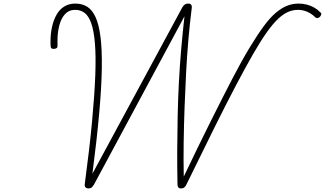

<svg xmlns="http://www.w3.org/2000/svg" viewBox="-20 -1035 1814 1072"><path d="M474 17Q463 17 457.5 11Q452 5 453 -5Q480 -206 494 -356.5Q508 -507 512 -614.5Q516 -722 510 -793Q504 -864 489.5 -905Q475 -946 452.5 -963Q430 -980 400 -980Q365 -980 343 -956Q321 -932 311 -892.5Q301 -853 301 -809Q301 -802 301 -795.5Q301 -789 301 -782Q302 -772 297.5 -767.5Q293 -763 282 -762Q272 -762 268 -764.5Q264 -767 263 -775Q262 -784 262 -791.5Q262 -799 262 -805Q262 -847 270.5 -885Q279 -923 295.5 -952.5Q312 -982 338.5 -998.5Q365 -1015 400 -1015Q438 -1015 466 -998Q494 -981 513 -940.5Q532 -900 541 -830Q550 -760 548.5 -655Q547 -550 534 -404Q521 -258 496 -65L998 -994Q1005 -1005 1012 -1010Q1019 -1015 1030 -1015Q1042 -1015 1047 -1009Q1052 -1003 1051 -994Q1040 -907 1032 -815.5Q1024 -724 1019 -628Q1014 -532 1010.5 -435.5Q1007 -339 1005.5 -241.5Q1004 -144 1006 -49Q1089 -223 1156.5 -358Q1224 -493 1277 -595Q1330 -697 1374 -769.5Q1418 -842 1453.5 -890Q1489 -938 1521.5 -965Q1554 -992 1584.5 -1003.5Q1615 -1015 1647 -1015Q1671 -1015 1692.5 -1009.5Q1714 -1004 1733 -993.5Q1752 -983 1766 -968Q1775 -962 1774 -956Q1773 -950 1767 -942Q1760 -935 1753.5 -934Q1747 -933 1741 -938Q1728 -951 1712.5 -960.5Q1697 -970 1680 -975Q1663 -980 1644 -980Q1615 -980 1588.5 -968.5Q1562 -957 1533 -930Q1504 -903 1469.5 -854.5Q1435 -806 1393 -733Q1351 -660 1297 -557.5Q1243 -455 1175 -318Q1107 -181 1021 -5Q1016 6 1009 11.5Q1002 17 991 17Q980 17 975.5 11Q971 5 971 -5Q969 -100 969.5 -196.5Q970 -293 972 -388.5Q974 -484 979 -578.5Q984 -673 992 -764.5Q1000 -856 1010 -944L505 -5Q498 6 492 11.5Q486 17 474 17Z"/></svg>

Font: Playwrite BE VLG Thin
Style: Regular
Weight: 250
Designer: Veronika Burian, José Scaglione
Foundry: TypeTogether
Version: Version 1.002